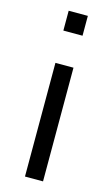

<svg xmlns="http://www.w3.org/2000/svg" viewBox="-116 -788 487 832"><g transform="rotate(15 127.0 -371.5)"><path d="M84 -743V-654H170V-743ZM87 -510V0H168V-510Z"/></g></svg>

Font: Saira UNSAM
Style: Regular
Weight: 400
Designer: Hector Gatti with collaboration of the Omnibus-Type team
Foundry: Omnibus-Type
Version: Version 0.072;PS 000.072;hotconv 1.0.88;makeotf.lib2.5.64775